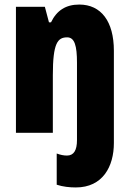

<svg xmlns="http://www.w3.org/2000/svg" viewBox="-20 -583 569 843"><path d="M313 240C431 240 480 148 480 45V-360C480 -489 424 -563 328 -563C269 -563 229 -537 204 -485H195L177 -553H50V0H212V-253C212 -394 233 -419 275 -419C308 -419 318 -381 318 -308V32C318 77 304 100 274 100C260 100 245 97 229 91V228C256 237 286 240 313 240Z"/></svg>

Font: Noto Sans Devanagari ExtraCondensed Black
Style: Regular
Weight: 900
Width: 2
Designer: Jelle Bosma - Monotype Design Team
Foundry: Monotype Imaging Inc.
Version: Version 2.004